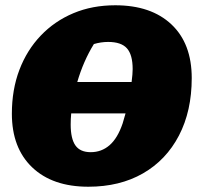

<svg xmlns="http://www.w3.org/2000/svg" viewBox="-20 -694 747 728"><path d="M315 14Q179 14 102 -59.5Q25 -133 25 -263Q25 -354 53.5 -429Q82 -504 134.5 -559Q187 -614 258.5 -644Q330 -674 417 -674Q553 -674 630 -601.5Q707 -529 707 -398Q707 -273 658.5 -180Q610 -87 522 -36.5Q434 14 315 14ZM390 -535Q363 -535 336 -527Q296 -462 273 -383H479Q483 -414 483 -432Q483 -486 461.5 -510.5Q440 -535 390 -535ZM324 -117Q365 -117 395.5 -143.5Q426 -170 445 -226Q450 -242 456 -264H250Q248 -243 248 -222Q248 -168 266 -142.5Q284 -117 324 -117Z"/></svg>

Font: Piazzolla Black
Style: Italic
Weight: 900
Italic angle: -11.3°
Designer: Juan Pablo del Peral
Foundry: Huerta Tipografica
Version: Version 1.330